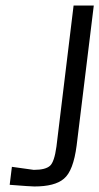

<svg xmlns="http://www.w3.org/2000/svg" viewBox="-20 -669 359 694"><path d="M319 -649H246L184 -139C179 -102 171 -79 161 -70C150 -60 131 -55 102 -55C101 -55 74 -59 23 -66L15 -1C66 3 95 5 104 5C153 5 189 -4 211 -23C234 -42 249 -82 257 -143Z"/></svg>

Font: Gamestation Condensed
Style: Italic
Weight: 400
Width: 3
Designer: Jonas Hecksher
Foundry: Jonas Hecksher, Playtypeª, e-types AS
Version: Version 1.003